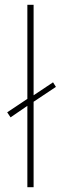

<svg xmlns="http://www.w3.org/2000/svg" viewBox="-20 -780 253 800"><path d="M94 0V-339L24 -291L10 -312L94 -368V-760H120V-383L201 -437L213 -418L120 -356V0Z"/></svg>

Font: Noto Sans Devanagari Thin
Style: Regular
Weight: 100
Designer: Jelle Bosma - Monotype Design Team
Foundry: Monotype Imaging Inc.
Version: Version 2.004; ttfautohint (v1.8.4.7-5d5b)